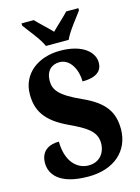

<svg xmlns="http://www.w3.org/2000/svg" viewBox="-137 -1007 797 1093"><g transform="rotate(-15 261.0 -460.5)"><path d="M203 -771H337C356 -816 410 -880 437 -918V-931H365C344 -907 296 -865 269 -837C243 -865 196 -907 174 -931H102V-918C129 -880 184 -816 203 -771ZM246 10C396 10 493 -75 493 -204C493 -303 452 -368 323 -426C198 -482 172 -521 172 -572C172 -632 206 -662 253 -662C317 -662 352 -589 352 -522C437 -522 469 -555 469 -602C469 -662 408 -724 272 -724C143 -724 43 -649 43 -528C43 -432 83 -364 211 -304C307 -259 363 -226 363 -156C363 -98 327 -51 263 -51C198 -51 134 -104 133 -226C77 -226 25 -201 25 -128C25 -67 68 10 246 10Z"/></g></svg>

Font: Noto Serif Khmer Condensed ExtraBold
Style: Regular
Weight: 800
Width: 3
Designer: Danh Hong and the Monotype Design Team
Foundry: Monotype Imaging Inc.
Version: Version 2.004